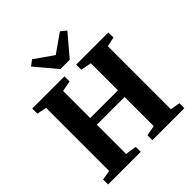

<svg xmlns="http://www.w3.org/2000/svg" viewBox="-257 -1157 1329 1329"><g transform="rotate(-45 407.0 -492.5)"><path d="M105 -61V-678L34 -693V-743H349V-693L271 -678V-412.5H542.5V-677.5L464 -693V-743H779V-693L709 -678V-61L780 -48.5V0H467V-48.5L542.5 -61.5V-347.5H271V-61L353 -48.5V0H33.5V-48.5ZM365 -798 233.5 -954 274 -985 410.5 -889.5 547 -985 588 -953 456 -798Z"/></g></svg>

Font: Merriweather 60pt ExtraBold
Style: Regular
Weight: 800
Version: Version 2.100